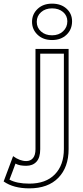

<svg xmlns="http://www.w3.org/2000/svg" viewBox="-129 -820 456 1055"><path d="M-57 38Q-20 65 15 65Q39 65 52.5 48.5Q66 32 66 0V-551H248V-1Q248 99 191.5 157Q135 215 32 215Q-55 215 -109 177ZM-44 79Q-52 101 -60 122.5Q-68 144 -77 167Q-37 189 32 189Q123 189 172.5 138Q222 87 222 -1V-525H92V0Q92 46 71.5 68.5Q51 91 15 91Q-2 91 -16.5 88.5Q-31 86 -44 79ZM73 -700Q73 -668 96.5 -647Q120 -626 157 -626Q194 -626 217.5 -648Q241 -670 241 -703Q241 -734 217.5 -754Q194 -774 157 -774Q120 -774 96.5 -753Q73 -732 73 -700ZM47 -700Q47 -742 77.5 -771Q108 -800 157 -800Q206 -800 236.5 -772.5Q267 -745 267 -703Q267 -658 236.5 -629Q206 -600 157 -600Q108 -600 77.5 -629Q47 -658 47 -700Z"/></svg>

Font: CMG Sans Outline
Style: Outline
Weight: 700
Designer: Julieta Ulanovsky
Foundry: Julieta Ulanovsky
Version: Version 7.200